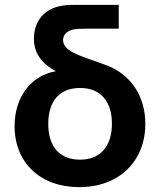

<svg xmlns="http://www.w3.org/2000/svg" viewBox="-20 -755 658 790"><path d="M411 -489C324.5 -522 239.5 -539.5 239.5 -590C239.5 -613 256 -626.5 278.5 -633C293.5 -636.5 310.5 -637 332.5 -637H468.5V-735H305C273.5 -735 259 -735 241.5 -732.5C146 -719.5 119.5 -650 119.5 -596C119.5 -531 158 -490 209.5 -462C102 -442.5 40 -350 40 -236C40 -84.5 147 15 306 15C471 15 578 -92.5 578 -245.5C578 -362.5 514.5 -453.5 411 -489ZM309.5 -98C225 -98 178.5 -152 178.5 -245.5C178.5 -336 222.5 -393 309.5 -393C394.5 -393 440.5 -337 440.5 -246C440.5 -156.5 396 -98 309.5 -98Z"/></svg>

Font: Hauora
Style: Bold
Weight: 700
Designer: Wayne Shih
Foundry: WCYS
Version: Version 1.001;hotconv 1.0.109;makeotfexe 2.5.65596